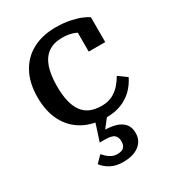

<svg xmlns="http://www.w3.org/2000/svg" viewBox="-193 -660 943 1037"><g transform="rotate(-30 278.0 -141.5)"><path d="M321 -56Q359 -56 387 -70Q415 -84 435.5 -107Q456 -130 471 -156L523 -118Q504 -79 474.5 -50Q445 -21 404 -5Q363 11 311 11Q229 11 168.5 -22Q108 -55 75 -117.5Q42 -180 42 -269Q42 -357 75.5 -419.5Q109 -482 170 -515Q231 -548 315 -548Q366 -548 405 -539.5Q444 -531 470 -520Q496 -509 508 -500V-345H405V-481Q416 -480 424 -475.5Q432 -471 437.5 -464Q443 -457 445 -449Q447 -441 445 -434Q426 -455 393 -468.5Q360 -482 318 -482Q265 -482 230.5 -458Q196 -434 179.5 -386.5Q163 -339 163 -268Q163 -214 172.5 -174Q182 -134 201.5 -107.5Q221 -81 250.5 -68.5Q280 -56 321 -56ZM325 -5 260 79 258 64Q305 64 337.5 74Q370 84 387.5 105.5Q405 127 405 161Q405 189 394 208.5Q383 228 364.5 240.5Q346 253 322 259Q298 265 271 265Q224 265 193 248Q162 231 143 206L182 166Q191 176 203 187Q215 198 230 205Q245 212 265 212Q290 212 303 200Q316 188 316 162Q316 137 301 123.5Q286 110 241 110H211L248 -5Z"/></g></svg>

Font: Roboto Serif SemiCondensed Medium
Style: Regular
Weight: 500
Width: 4
Designer: Greg Gazdowicz
Foundry: Commercial Type
Version: Version 1.007